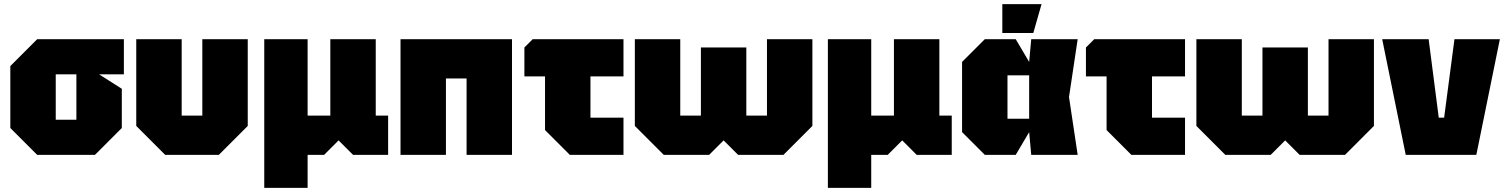

<svg xmlns="http://www.w3.org/2000/svg" viewBox="-20 -750 7290 930"><path d="M30 -130V-430L160 -560H580V-390H460L570 -320V-130L440 0H160ZM250 -170H350V-390H250Z M1180 -560V-140L1040 0H780L640 -140V-560H860V-190H960V-560Z M1260 160V-560H1470V-190H1580V-560H1800V-190H1860V0H1690L1620 -70L1550 0H1470V160Z M1920 0V-560H2460V0H2240V-370H2140V0Z M2620 -120V-380H2520V-520L2560 -560H3000V-380H2840V-180H3000V0H2740Z M3595 -520V-190H3695V-560H3915V-140L3775 0H3555L3485 -70L3415 0H3195L3055 -140V-560H3275V-190H3375V-520Z M3990 160V-560H4200V-190H4310V-560H4530V-190H4590V0H4420L4350 -70L4280 0H4200V160Z M4750 0 4640 -110V-450L4750 -560H4900L4965 -450L4975 -560H5200L5158 -280L5200 0H4975L4965 -110L4900 0ZM4860 -175H4965V-385H4860ZM4835 -590V-730H5025L4985 -590Z M5340 -120V-380H5240V-520L5280 -560H5720V-380H5560V-180H5720V0H5460Z M6315 -520V-190H6415V-560H6635V-140L6495 0H6275L6205 -70L6135 0H5915L5775 -140V-560H5995V-190H6095V-520Z M6789 0 6675 -560H6900L6949 -180H6975L7025 -560H7245L7131 0Z"/></svg>

Font: Tektur Black
Style: Regular
Weight: 900
Designer: Adam Jagosz
Foundry: Adam Jagosz
Version: Version 1.005;gftools[0.9.30]